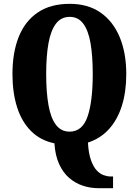

<svg xmlns="http://www.w3.org/2000/svg" viewBox="-20 -745 724 1002"><path d="M492 237Q451 237 412 224Q373 211 341 183.5Q309 156 288.5 111Q268 66 264 3Q191 -12 142 -61Q93 -110 69 -186Q45 -262 45 -359Q45 -470 77.5 -552Q110 -634 176.5 -679.5Q243 -725 344 -725Q439 -725 504.5 -679.5Q570 -634 604.5 -551.5Q639 -469 639 -358Q639 -266 616 -193Q593 -120 548.5 -71Q504 -22 439 -1Q442 55 454.5 90Q467 125 484 143.5Q501 162 520.5 169Q540 176 557 176H570V237ZM343 -58Q410 -58 437 -137Q464 -216 464 -358Q464 -453 452.5 -519.5Q441 -586 414.5 -621.5Q388 -657 344 -657Q299 -657 272 -621.5Q245 -586 233 -519.5Q221 -453 221 -358Q221 -264 233 -196.5Q245 -129 272 -93.5Q299 -58 343 -58Z"/></svg>

Font: Noto Serif Khmer ExtraCondensed Black
Style: Regular
Weight: 900
Width: 2
Designer: Danh Hong and the Monotype Design Team
Foundry: Monotype Imaging Inc.
Version: Version 2.004